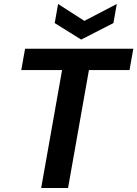

<svg xmlns="http://www.w3.org/2000/svg" viewBox="-20 -945 690 965"><path d="M187 0 292 -593H87L106 -700H650L631 -593H427L322 0ZM567 -925 550 -829 388 -746 255 -829 272 -925 404 -840Z"/></svg>

Font: DM Sans 16pt
Style: Bold Italic
Weight: 700
Italic angle: -10°
Version: Version 4.004;gftools[0.9.30]